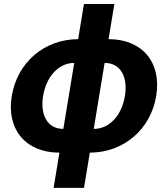

<svg xmlns="http://www.w3.org/2000/svg" viewBox="-20 -747 834 953"><path d="M246.1 185.4H397L425.8 10.7C593.4 10.3 728 -104.4 755.3 -270.6C783 -437.9 685.7 -552.6 519.2 -552.6H518.8L547.6 -727.3H396.7L367.9 -552.6C200.6 -552.2 66.1 -437.9 38.4 -270.6C11 -104.4 108.3 10.7 274.5 10.7H274.9ZM193.9 -270.6C208.8 -362.2 267 -434.3 348.4 -434.7L294.4 -107.2C213.4 -107.2 179 -179.3 193.9 -270.6ZM445.3 -107.2 499.3 -434.7C580.6 -434.7 615.1 -362.2 600.1 -270.6C585.2 -179.3 527 -107.2 445.3 -107.2Z"/></svg>

Font: Magic Ui Pro
Style: Bold Italic
Weight: 700
Italic angle: -9.39999°
Designer: Stefan Endress, Andreas Faust
Version: Version 1.000;FEAKit 1.0